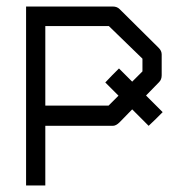

<svg xmlns="http://www.w3.org/2000/svg" viewBox="-20 -617 580 589"><path d="M324 -386 345 -407 385.5 -366.5 417 -398V-437L314 -537H119V-293H313L343.5 -323.5L303 -364ZM119 -231V-48H60V-597H326Q339 -597 347 -589L467 -470Q476 -461 476 -450V-386Q476 -373 468 -365L428 -324L479 -273L458 -252L436 -231L385.5 -281.5L347 -242Q336 -231 326 -231Z"/></svg>

Font: 3270 Nerd Font
Style: Regular
Weight: 400
Monospace: yes
Version: Version 3.0.1;Nerd Fonts 3.3.0